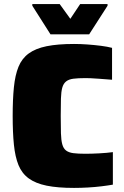

<svg xmlns="http://www.w3.org/2000/svg" viewBox="-20 -911 607 939"><path d="M342 8Q262 8 208 -3Q154 -14 120.5 -38.5Q87 -63 70.5 -103.5Q54 -144 48 -203.5Q42 -263 42 -344Q42 -425 48 -484.5Q54 -544 70.5 -584.5Q87 -625 120.5 -649.5Q154 -674 208 -685Q262 -696 342 -696Q374 -696 408 -693.5Q442 -691 473.5 -687Q505 -683 528 -677V-521Q488 -524 462.5 -526Q437 -528 422 -528.5Q407 -529 397 -529Q361 -529 338.5 -526Q316 -523 303 -512.5Q290 -502 284.5 -482Q279 -462 278 -428.5Q277 -395 277 -344Q277 -293 278 -259.5Q279 -226 284.5 -205.5Q290 -185 303 -175Q316 -165 338.5 -162Q361 -159 397 -159Q427 -159 465 -161Q503 -163 532 -167V-8Q510 -4 477.5 0Q445 4 410 6Q375 8 342 8ZM227 -743 138 -883V-891H272L324 -819L372 -891H506V-883L416 -743Z"/></svg>

Font: Saira Thin Black
Style: Regular
Weight: 900
Version: Version 1.101